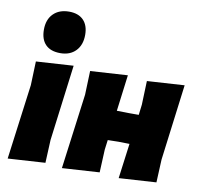

<svg xmlns="http://www.w3.org/2000/svg" viewBox="-80 -807 942 896"><g transform="rotate(10 391.0 -358.5)"><path d="M177 -721Q221 -721 245 -696.5Q269 -672 269 -627Q269 -579 242 -551Q215 -523 169 -523Q123 -523 99 -547.5Q75 -572 75 -618Q75 -666 102.5 -693.5Q130 -721 177 -721ZM241 -476 195 -116 190 -7 13 4 60 -352 64 -465Z M498 -476 476 -304 535 -303H580L586 -352L590 -465L767 -476L721 -116L716 -7L539 4L561 -162L508 -163L458 -162L452 -116L447 -7L270 4L317 -352L321 -465Z"/></g></svg>

Font: Alegreya Sans SC Black
Style: Italic
Weight: 900
Italic angle: -7°
Designer: Juan Pablo del Peral
Foundry: Huerta Tipografica
Version: Version 2.007